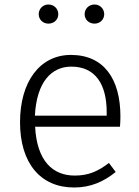

<svg xmlns="http://www.w3.org/2000/svg" viewBox="-20 -821 618 853"><path d="M195 -801C171 -801 152 -782 152 -758C152 -734 171 -716 195 -716C220 -716 239 -734 239 -758C239 -782 220 -801 195 -801ZM400 -801C375 -801 356 -782 356 -758C356 -734 375 -716 400 -716C424 -716 443 -734 443 -758C443 -782 424 -801 400 -801ZM515 -303C515 -470 442 -577 295 -577C157 -577 69 -458 69 -278C69 -96 160 12 309 12C383 12 441 -14 494 -57L464 -97C415 -60 374 -41 312 -41C215 -41 144 -105 136 -258H513C514 -269 515 -286 515 -303ZM454 -307H135C143 -459 210 -525 297 -525C404 -525 454 -446 454 -323Z"/></svg>

Font: Glow Sans SC Normal
Style: Regular
Weight: 400
Designer: Ryoko NISHIZUKA (kana, bopomofo & ideographs); Paul D. Hunt (Latin, Greek & Cyrillic); Sandoll Communications, Soo-young
Version: Version 0.93